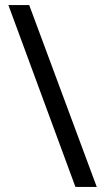

<svg xmlns="http://www.w3.org/2000/svg" viewBox="-20 -735 412 756"><path d="M95 -715 361 1H277L13 -715Z"/></svg>

Font: Noto Sans Ethiopic SemCond
Style: Regular
Weight: 400
Width: 4
Designer: Monotype Design Team
Foundry: Monotype Imaging Inc.
Version: Version 2.102; ttfautohint (v1.8.4.7-5d5b)